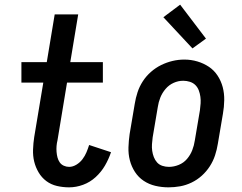

<svg xmlns="http://www.w3.org/2000/svg" viewBox="-20 -797 1040 825"><path d="M277 8Q250 8 224.5 2Q199 -4 179 -19Q159 -34 146 -56Q133 -78 127 -102.5Q121 -127 122 -154.5Q123 -182 127 -208L166 -442H72V-530H181L215 -735H316L282 -530H422V-442H268L227 -194Q224 -182 223 -169.5Q222 -157 223 -144.5Q224 -132 227 -120.5Q230 -109 236.5 -99.5Q243 -90 254 -85Q265 -80 277 -80Q293 -80 308.5 -89.5Q324 -99 334.5 -113Q345 -127 351.5 -142.5Q358 -158 363 -174L457 -143Q447 -113 431 -85.5Q415 -58 391 -36Q367 -14 337 -3Q307 8 277 8Z M704 8Q675 8 647.5 1.5Q620 -5 597.5 -20Q575 -35 560 -58Q545 -81 538 -108Q531 -135 532 -164Q533 -193 537 -221L559 -351Q563 -376 571 -400.5Q579 -425 593.5 -447.5Q608 -470 628.5 -488Q649 -506 672.5 -517.5Q696 -529 721 -535Q746 -541 772 -541Q801 -541 828 -533Q855 -525 877.5 -510Q900 -495 915 -472Q930 -449 937 -422.5Q944 -396 943.5 -366.5Q943 -337 938 -309L916 -179Q912 -154 904 -129.5Q896 -105 881.5 -82.5Q867 -60 847 -42Q827 -24 803 -12.5Q779 -1 754 3.5Q729 8 704 8ZM706 -80Q727 -80 748 -88.5Q769 -97 783.5 -114Q798 -131 806 -151.5Q814 -172 817 -193L839 -323Q841 -338 842 -352.5Q843 -367 841 -381.5Q839 -396 834 -409Q829 -422 819.5 -431.5Q810 -441 796 -445.5Q782 -450 767 -450Q746 -450 726 -441Q706 -432 691.5 -415Q677 -398 669 -378Q661 -358 658 -337L636 -207Q634 -192 633 -177.5Q632 -163 634 -149Q636 -135 641 -122Q646 -109 655 -99Q664 -89 677.5 -84.5Q691 -80 706 -80ZM807 -589 682 -723 754 -777 865 -631Z"/></svg>

Font: Iosevka Slab Semibold
Style: Italic
Weight: 600
Italic angle: -9°
Monospace: yes
Designer: Belleve Invis
Foundry: Belleve Invis
Version: Version 11.1.1; ttfautohint (v1.8.3)